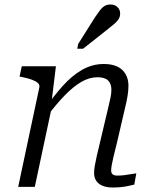

<svg xmlns="http://www.w3.org/2000/svg" viewBox="-20 -832 679 855"><path d="M61 0H135L214 -371L210 -381L229 -537H77L67 -491L78 -489Q103 -484 121 -477.5Q139 -471 148.5 -462.5Q158 -454 155 -442ZM500 -193 537 -352Q544 -380 548 -404.5Q552 -429 552 -450Q552 -494 524.5 -520.5Q497 -547 442 -547Q391 -547 345.5 -521Q300 -495 258.5 -448.5Q217 -402 176 -342L189 -313Q231 -369 269 -408Q307 -447 342.5 -467.5Q378 -488 414 -488Q447 -488 461.5 -473.5Q476 -459 476 -433Q476 -417 472.5 -399Q469 -381 462 -353L427 -205Q417 -164 411 -137.5Q405 -111 402 -93.5Q399 -76 399 -62Q399 -40 409.5 -25.5Q420 -11 438.5 -4Q457 3 482 3Q499 3 516 1.5Q533 0 549 -3.5Q565 -7 578 -10L587 -60Q577 -59 563 -56.5Q549 -54 533.5 -52Q518 -50 502 -50Q489 -50 482 -55.5Q475 -61 475 -73Q475 -82 477.5 -96.5Q480 -111 485.5 -134.5Q491 -158 500 -193ZM403 -755Q415 -773 425 -786Q435 -799 446 -805.5Q457 -812 472 -812Q491 -812 503 -800.5Q515 -789 515 -772Q515 -758 508.5 -747.5Q502 -737 490.5 -727Q479 -717 465 -706L350 -615H324L328 -636Z"/></svg>

Font: Roboto Serif Light
Style: Italic
Weight: 300
Italic angle: -10°
Version: Version 1.007